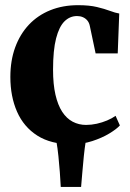

<svg xmlns="http://www.w3.org/2000/svg" viewBox="-20 -560 515 760"><path d="M220.5 180Q219 152.5 216.8 121Q214.5 89.5 211.2 58Q208 26.5 203 -1.5H319.5Q315 26.5 311.8 58.2Q308.5 90 306 121.2Q303.5 152.5 301 180ZM263.5 11Q181.5 11 127.8 -23.2Q74 -57.5 47.5 -117.8Q21 -178 21 -255.5Q21 -320 40 -372.2Q59 -424.5 94.2 -462Q129.5 -499.5 179 -519.5Q228.5 -539.5 289 -539.5Q333.5 -539.5 363.8 -532.2Q394 -525 415.2 -517Q436.5 -509 452 -506.5L446 -348.5H358.5L335.5 -457.5Q333 -470 325.8 -478.8Q318.5 -487.5 308 -492Q297.5 -496.5 285 -496.5Q256.5 -496.5 235.2 -475.5Q214 -454.5 202 -408Q190 -361.5 190 -284Q190 -226.5 199.5 -185.2Q209 -144 226.2 -117.5Q243.5 -91 267.8 -78.2Q292 -65.5 320.5 -65.5Q341.5 -65.5 363 -70.2Q384.5 -75 404 -83.2Q423.5 -91.5 437.5 -101.5L454.5 -63.5Q441.5 -49 412.5 -31.5Q383.5 -14 345 -1.5Q306.5 11 263.5 11Z"/></svg>

Font: Merriweather 96pt ExtraBold
Style: Regular
Weight: 800
Version: Version 2.100